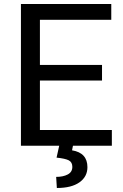

<svg xmlns="http://www.w3.org/2000/svg" viewBox="-20 -731 617 963"><path d="M85 -710.9H538.1V-631.8H180.2V-405.3H491.7V-327.1H180.2V-79.1H541V0H85ZM278.3 -5.9H347.2L341.3 22.9Q418.5 35.6 418.5 107.4Q418.5 155.3 378.4 183.6Q338.4 211.9 265.1 211.9L261.7 156.2Q296.9 156.2 319.8 144Q342.8 131.8 342.8 106Q342.8 82.5 325 73.2Q307.1 64 263.7 59.6Z"/></svg>

Font: Bert Sans Medium
Style: Regular
Weight: 500
Designer: Christian Robertson, Adam Twardoch, & Cristiano Sobral
Foundry: Google
Version: Version 12.135;January 10, 2020;FontCreator 12.0.0.2547 64-b